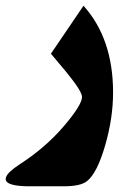

<svg xmlns="http://www.w3.org/2000/svg" viewBox="-46 -402 458 676"><path d="M248 -381.8Q352.1 -266.1 352.1 -76.2Q352.1 14.2 324 110.8Q295.9 207.5 260.3 235.8Q237.8 253.9 178.2 253.9H59.1Q26.4 253.9 6.1 250Q-14.2 246.1 -21.2 239Q-28.3 231.9 -24.9 222.2Q-21.5 212.4 -9.3 201.2Q2.9 189.9 22.9 176.8Q114.3 117.7 178.5 42.5Q242.7 -32.7 242.7 -60.5Q242.7 -74.2 218.8 -107.7Q194.8 -141.1 133.3 -212.9Z"/></svg>

Font: Sahel Black FD-WOL
Style: Black-FD-WOL
Weight: 900
Foundry: Saber Rastikerdar (saber.rastikerdar@gmail.com)
Version: Version 2.0.2